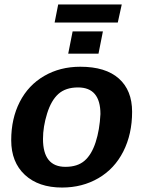

<svg xmlns="http://www.w3.org/2000/svg" viewBox="-20 -840 651 870"><path d="M578.6 -333.5Q578.6 -232.4 538.8 -153.8Q499 -75.2 426 -32.7Q353 9.8 261.2 9.8Q154.8 9.8 92.8 -47.6Q30.8 -105 30.8 -204.6Q30.8 -302.7 69.6 -378.4Q108.4 -454.1 180.2 -495.8Q252 -537.6 343.8 -537.6Q458.5 -537.6 518.6 -484.1Q578.6 -430.7 578.6 -333.5ZM435.1 -323.2Q435.1 -443.8 333.5 -443.8Q277.8 -443.8 244.9 -414.6Q211.9 -385.3 193.4 -325.4Q174.8 -265.6 174.8 -210.4Q174.8 -84 276.4 -84Q331.1 -84 363 -111.6Q395 -139.2 413.3 -195.3Q431.6 -251.5 435.1 -323.2ZM289.1 -596.7 309.1 -697.8H446.3L426.3 -596.7ZM513.7 -737.8H227.5L243.7 -819.8H531.7Z"/></svg>

Font: Liberation Sans
Style: Bold Italic
Weight: 700
Italic angle: -12°
Designer: Steve Matteson
Foundry: Ascender Corporation
Version: Version 2.1.5